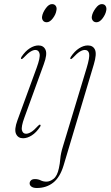

<svg xmlns="http://www.w3.org/2000/svg" viewBox="-20 -667 539 936"><path d="M208 -558.5Q195 -558.5 189 -567.5Q183 -576.5 185.5 -588.5Q188.5 -606 203.2 -626.5Q218 -647 233.5 -647Q246 -647 252 -638Q258 -629 255 -616.5Q252.5 -597.5 237.8 -578Q223 -558.5 208 -558.5ZM99 -94Q82.5 -49 87 -32Q91.5 -15 107 -15Q117.5 -15 131.2 -23Q145 -31 165 -53Q172 -61 176 -59Q180 -56.5 175.5 -49Q157 -21 135 -7Q113 7 92.5 7Q68 7 58.2 -14.2Q48.5 -35.5 65 -80.5L158.5 -336Q177 -386.5 173 -405Q169 -423.5 152.5 -423.5Q142 -423.5 128.5 -415.2Q115 -407 95 -385.5Q87.5 -377.5 84 -379.5Q80 -381.5 84.5 -389.5Q103 -417.5 125 -431.5Q147 -445.5 167.5 -445.5Q192.5 -445.5 202 -424Q211.5 -402.5 193.5 -354ZM450.5 -558.5Q438 -558.5 431.8 -567.5Q425.5 -576.5 428 -588.5Q431 -606 446 -626.5Q461 -647 476 -647Q489 -647 494.8 -638Q500.5 -629 498 -616.5Q495 -597.5 480.5 -578Q466 -558.5 450.5 -558.5ZM437.5 -353.5 290 139.5Q272.5 197.5 239.2 223.5Q206 249.5 159.5 249.5Q142.5 249.5 133.5 243Q124.5 236.5 124.5 227Q124.5 219 130.8 212.5Q137 206 150.5 206Q166 206 178.2 212.2Q190.5 218.5 206.5 218.5Q223.5 218.5 241.2 204.8Q259 191 267 153.5Q272 132 274 106.5Q276 81 287 46L402.5 -336Q418 -387.5 414.5 -405.5Q411 -423.5 393.5 -423.5Q382.5 -423.5 369 -415.2Q355.5 -407 335.5 -385.5Q328 -377.5 324 -379.5Q320.5 -381.5 325 -389.5Q343.5 -417.5 365.5 -431.5Q387.5 -445.5 408 -445.5Q433.5 -445.5 443 -424.8Q452.5 -404 437.5 -353.5Z"/></svg>

Font: Fraunces 72pt S000 Thin
Style: Italic
Weight: 100
Italic angle: -16°
Version: Version 1.000; ttfautohint (v1.8.3)